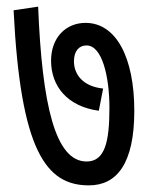

<svg xmlns="http://www.w3.org/2000/svg" viewBox="-20 -608 451 579"><path d="M385 -274C385 -435 330 -539 238 -539C178 -539 134 -494 134 -425C134 -348 183 -287 278 -274L291 -341C231 -347 203 -383 203 -423C203 -455 219 -471 241 -471C288 -471 310 -377 310 -283C310 -179 296 -121 241 -121C147 -121 107 -290 95 -588L21 -577C42 -153 119 -49 248 -49C332 -49 385 -114 385 -274Z"/></svg>

Font: Noto Sans Devanagari UI ExtraCondensed
Style: Regular
Weight: 400
Width: 2
Designer: Jelle Bosma - Monotype Design Team
Foundry: Monotype Imaging Inc.
Version: Version 2.003